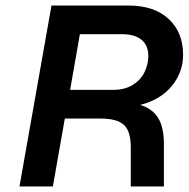

<svg xmlns="http://www.w3.org/2000/svg" viewBox="-20 -670 678 690"><path d="M341 -244H213L170 0H50L165 -650H443Q534 -650 586 -602Q638 -554 638 -473Q638 -410 597 -360.5Q556 -311 484 -293Q529 -279 549 -245Q569 -211 569 -153V0H450V-141Q450 -198 425.5 -221Q401 -244 341 -244ZM420 -547H267L232 -347H386Q428 -347 456.5 -364.5Q485 -382 499 -410Q513 -438 513 -469Q513 -507 488.5 -527Q464 -547 420 -547Z"/></svg>

Font: Overused Grotesk SemiBold
Style: Italic
Weight: 600
Italic angle: -10°
Version: Version 0.003